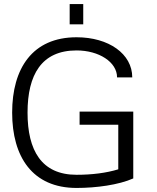

<svg xmlns="http://www.w3.org/2000/svg" viewBox="-20 -917 775 948"><path d="M358 -54C185 -54 116 -174 116 -361C116 -548 185 -668 358 -668C468 -668 558 -611 558 -535H633C633 -651 517 -733 358 -733C140 -733 40 -579 40 -361C40 -143 140 11 358 11C455 11 566 -4 638 -36V-366H373V-301H564V-81C505 -63 435 -54 358 -54ZM324 -797H391V-897H324Z"/></svg>

Font: Perun Light
Style: Regular
Weight: 300
Foundry: Copyright (c) Stefan Peev, Context Ltd, 2016
Version: Version 1.089